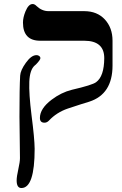

<svg xmlns="http://www.w3.org/2000/svg" viewBox="-20 -613 610 963"><path d="M226.1 -8.8Q215.8 2.4 203.1 2.4Q180.2 2.4 180.2 -21.5Q180.2 -68.4 238.8 -112.8Q287.1 -149.4 340.3 -162.6Q443.4 -186.5 461.9 -200.7Q502.4 -230 502.9 -321.3Q502.9 -408.7 402.3 -408.7H181.6Q95.2 -408.7 95.2 -500Q95.2 -525.4 107.9 -556.2Q123 -592.8 143.6 -592.8Q153.8 -592.8 163.6 -582.5Q190.4 -557.1 223.6 -557.1H402.3Q467.3 -557.1 505.9 -515.4Q544.4 -473.6 544.4 -408.7V-284.2Q544.4 -140.6 427.7 -103Q397.5 -94.2 319.8 -68.4Q264.2 -49.3 226.1 -8.8ZM138.2 -34.2Q153.3 81.5 153.8 133.3Q153.8 330.1 87.4 330.1Q63.5 330.1 63.5 292Q63.5 272.9 71.8 236.1Q80.1 199.2 80.1 180.2Q80.1 146 78.9 76.2Q77.6 6.3 77.6 -27.8Q77.6 -171.4 81.1 -233.4Q82.5 -260.3 109.9 -298.3Q137.2 -336.4 162.6 -336.4Q167.5 -336.4 171.4 -335Q182.6 -330.1 182.6 -321.3Q182.6 -312.5 160.2 -289.6L153.8 -284.2Q129.4 -262.7 127 -203.1Q124.5 -143.6 138.2 -34.2Z"/></svg>

Font: Accordance
Style: Bold
Weight: 700
Version: Version 1.2 (build January 31, 2020) Miklal Software Solutio